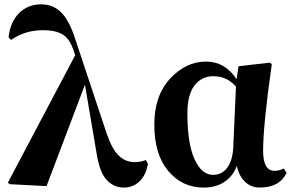

<svg xmlns="http://www.w3.org/2000/svg" viewBox="-20 -847 1354 884"><path d="M651.4 -110.4 661.1 -92.8Q652.3 -41 622.6 -12.2Q592.8 16.6 549.8 16.6Q502.9 16.6 470.2 -19.5Q437.5 -55.7 423.8 -146.5L371.1 -457L194.3 9.8L23.4 1L16.6 -6.8L326.2 -592.8L316.4 -621.1Q298.8 -670.9 266.6 -689.5Q234.4 -708 178.7 -708Q93.8 -708 31.2 -663.1L19.5 -674.8Q27.3 -747.1 68.4 -787.1Q109.4 -827.1 168.9 -827.1Q224.6 -827.1 261.7 -790Q298.8 -752.9 326.2 -668L470.7 -233.4Q495.1 -161.1 526.4 -130.9Q557.6 -100.6 599.6 -100.6Q629.9 -100.6 651.4 -110.4Z M1053.7 -164.1 1066.4 -448.2Q1025.4 -496.1 961.9 -496.1Q908.2 -496.1 875.5 -453.6Q842.8 -411.1 842.8 -325.2Q842.8 -186.5 875.5 -114.3Q908.2 -42 960.9 -42Q1001 -42 1025.4 -73.7Q1049.8 -105.5 1053.7 -164.1ZM1286.1 -71.3 1299.8 -51.8Q1267.6 16.6 1175.8 16.6Q1136.7 16.6 1108.9 -9.3Q1081.1 -35.2 1070.3 -83Q1052.7 -36.1 1013.7 -9.8Q974.6 16.6 918 16.6Q818.4 16.6 754.4 -60.1Q690.4 -136.7 690.4 -273.4Q690.4 -406.2 763.2 -484.9Q835.9 -563.5 928.7 -563.5Q1015.6 -563.5 1069.3 -482.4L1078.1 -542L1222.7 -558.6L1231.4 -551.8Q1191.4 -270.5 1191.4 -152.3Q1191.4 -60.5 1244.1 -60.5Q1266.6 -60.5 1286.1 -71.3Z"/></svg>

Font: Bpmf Zihi Serif Heavy
Style: Heavy
Weight: 900
Foundry: But Ko
Version: Version 1.320